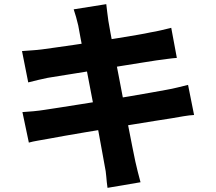

<svg xmlns="http://www.w3.org/2000/svg" viewBox="-20 -839 1040 925"><path d="M357 -716Q352 -738 346.5 -757Q341 -776 335 -794L492 -819Q494 -804 496.5 -781Q499 -758 502 -739Q505 -723 511.5 -685Q518 -647 528.5 -593.5Q539 -540 551 -478Q563 -416 575 -352.5Q587 -289 598 -231.5Q609 -174 618 -129.5Q627 -85 632 -61Q637 -39 643.5 -12.5Q650 14 657 39L498 66Q494 38 492 11.5Q490 -15 485 -37Q481 -58 473.5 -100.5Q466 -143 455.5 -199Q445 -255 433 -317.5Q421 -380 409 -442.5Q397 -505 386.5 -560Q376 -615 368 -656Q360 -697 357 -716ZM86 -593Q111 -595 134.5 -596.5Q158 -598 182 -601Q203 -604 243 -609.5Q283 -615 334.5 -622.5Q386 -630 441.5 -638.5Q497 -647 549 -655.5Q601 -664 642 -671Q683 -678 705 -683Q730 -687 757.5 -693.5Q785 -700 805 -705L832 -560Q814 -559 785.5 -555Q757 -551 733 -548Q707 -544 663 -537Q619 -530 566 -521.5Q513 -513 458 -504Q403 -495 353 -487Q303 -479 265.5 -473Q228 -467 210 -464Q186 -459 164.5 -454Q143 -449 116 -442ZM88 -299Q109 -300 140.5 -303Q172 -306 196 -310Q223 -314 268 -321Q313 -328 369.5 -337Q426 -346 485.5 -355.5Q545 -365 601.5 -374.5Q658 -384 705 -392.5Q752 -401 780 -406Q809 -411 837 -418Q865 -425 886 -430L915 -285Q894 -284 864 -279Q834 -274 806 -269Q774 -264 726 -256.5Q678 -249 621 -239.5Q564 -230 504.5 -220.5Q445 -211 389.5 -201.5Q334 -192 290.5 -184.5Q247 -177 222 -172Q189 -166 162.5 -161.5Q136 -157 119 -152Z"/></svg>

Font: Noto Sans KR ExtraBold
Style: Regular
Weight: 800
Designer: Ryoko NISHIZUKA  (kana, bopomofo & ideographs); Paul D. Hunt (Latin, Greek & Cyrillic); Sandoll Communications , Soo-you
Foundry: Adobe
Version: Version 2.004-H2;hotconv 1.0.118;makeotfexe 2.5.65603